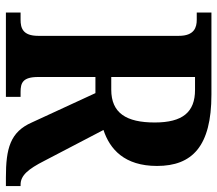

<svg xmlns="http://www.w3.org/2000/svg" viewBox="-64 -690 754 667"><g transform="rotate(90 313.5 -357.0)"><path d="M24 0H317V-51H300C269 -51 248 -58 248 -112V-311H304L406 -90C439 -15 496 0 597 0H627V-51H622C590 -51 568 -77 539 -134L432 -339C499 -361 557 -412 557 -525C557 -647 489 -714 309 -714H24V-663H49C75 -663 105 -655 105 -601V-112C105 -58 77 -51 49 -51H24ZM292 -366H248V-657H293C370 -657 406 -614 406 -517C406 -418 373 -366 292 -366Z"/></g></svg>

Font: Noto Serif Condensed
Style: Bold
Weight: 700
Width: 3
Designer: Monotype Design Team
Foundry: Monotype Imaging Inc.
Version: Version 2.015